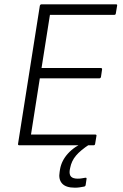

<svg xmlns="http://www.w3.org/2000/svg" viewBox="-20 -675 570 892"><path d="M70 0Q62 0 64 -8L165 -648Q167 -655 173 -655H518Q522 -655 523.5 -653.5Q525 -652 524 -648L518 -612Q517 -606 511 -606H212L173 -359H448Q456 -359 454 -351L449 -317Q447 -311 441 -311H165L124 -50H422Q430 -50 428 -43L422 -7Q421 0 415 0ZM328 197Q286 197 268.5 177.5Q251 158 257 124L259 111Q266 71 296 38Q326 5 378 -17L397 -5Q354 23 333 48Q312 73 306 105L304 115Q301 136 310 145.5Q319 155 341 155Q352 155 360 153.5Q368 152 375 151Q379 150 381 151.5Q383 153 382 157L378 184Q377 191 370 192Q360 194 349.5 195.5Q339 197 328 197Z"/></svg>

Font: Sofia Sans Light
Style: Italic
Weight: 300
Italic angle: -9°
Version: Version 4.100-B